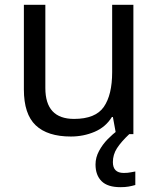

<svg xmlns="http://www.w3.org/2000/svg" viewBox="-20 -556 658 796"><path d="M533 -536V0H461L448 -71H444Q418 -29 372 -9.5Q326 10 274 10Q177 10 128 -36.5Q79 -83 79 -185V-536H168V-191Q168 -63 287 -63Q376 -63 410.5 -113Q445 -163 445 -257V-536ZM448 116Q448 161 493 161Q510 161 521.5 158.5Q533 156 541 155V211Q527 215 513 217.5Q499 220 479 220Q426 220 401 195Q376 170 376 126Q376 97 390.5 70Q405 43 426.5 21Q448 -1 468 -15L516 0Q482 32 465 58.5Q448 85 448 116Z"/></svg>

Font: Noto Sans Carian
Style: Regular
Weight: 400
Designer: Monotype Design Team
Foundry: Monotype Imaging Inc.
Version: Version 2.002; ttfautohint (v1.8.4.7-5d5b)